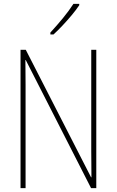

<svg xmlns="http://www.w3.org/2000/svg" viewBox="-20 -971 602 991"><path d="M477 0H450L113 -661H111Q111 -634 111.5 -605Q112 -576 112 -534V0H86V-714H113L450 -56H452Q452 -91 451.5 -127.5Q451 -164 451 -190V-714H477ZM389 -944Q373 -920 350 -892.5Q327 -865 302.5 -839Q278 -813 256 -793H240V-803Q274 -840 304.5 -877Q335 -914 359 -951H389Z"/></svg>

Font: Noto Sans Tamil Condensed Thin
Style: Regular
Weight: 100
Width: 3
Designer: Jelle Bosma - Monotype Design Team
Foundry: Monotype Imaging Inc.
Version: Version 2.004; ttfautohint (v1.8.4.7-5d5b)